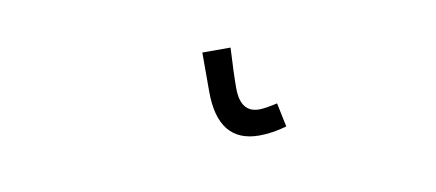

<svg xmlns="http://www.w3.org/2000/svg" viewBox="-30 -3 595 262"><g transform="rotate(-10 267.5 128.5)"><path d="M314 190.9Q256.8 190.9 256.8 120.1V65.9H295.9Q293.9 102.1 293.9 121.6Q293.9 155.8 319.8 155.8Q328.6 155.8 345.2 151.9L352.1 185.1Q332 190.9 314 190.9Z"/></g></svg>

Font: SourceSansPro-Light
Style: Regular
Weight: 300
Designer: Paul D. Hunt
Foundry: Adobe Systems Incorporated
Version: Version 2.020;PS 2.0;hotconv 1.0.86;makeotf.lib2.5.63406